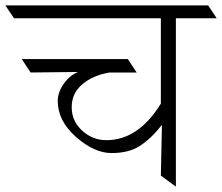

<svg xmlns="http://www.w3.org/2000/svg" viewBox="-72 -695 827 715"><path d="M143 -319Q143 -351 165.5 -383Q188 -415 219 -427L42 -425L9 -475H404L437 -425H336Q275 -415 235 -381.5Q195 -348 195 -296Q195 -244 234 -208.5Q273 -173 324 -173Q443 -173 527 -309V-627H-20L-52 -675H703L735 -627H583V0L527 -41L531 -230Q491 -179 449.5 -152Q408 -125 343.5 -125Q279 -125 211 -185Q143 -245 143 -319Z"/></svg>

Font: Halant Light
Style: Regular
Weight: 300
Designer: Hitesh Malaviya (Devanagari), Satya Rajpurohit (Latin)
Foundry: Indian Type Foundry
Version: Version 1.101;PS 1.0;hotconv 1.0.78;makeotf.lib2.5.61930; tt